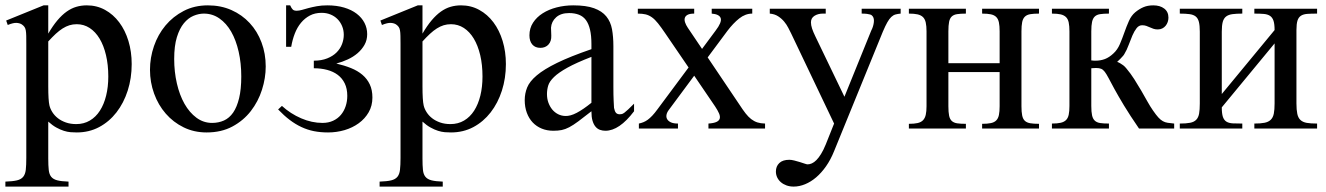

<svg xmlns="http://www.w3.org/2000/svg" viewBox="-24 -480 4953 717"><path d="M380.4 -194.3Q380.4 -238.3 371.8 -274.2Q363.3 -310.1 347.9 -335.7Q332.5 -361.3 310.8 -375.5Q289.1 -389.6 262.7 -389.6Q248 -389.6 235.4 -385.7Q222.7 -381.8 210 -373.8Q197.3 -365.7 184.3 -353.8Q171.4 -341.8 156.2 -325.2V-157.7Q156.2 -105.5 160.6 -86.4Q163.6 -73.7 171.6 -61Q179.7 -48.3 192.1 -38.6Q204.6 -28.8 221.9 -22.7Q239.3 -16.6 260.7 -16.6Q289.1 -16.6 311.5 -29.8Q334 -43 349.1 -66.7Q364.3 -90.3 372.3 -122.8Q380.4 -155.3 380.4 -194.3ZM467.8 -240.7Q467.8 -188 452.9 -141.6Q438 -95.2 410.9 -60.3Q383.8 -25.4 346.2 -5.4Q308.6 14.6 262.7 14.6Q252 14.6 239.7 13.7Q227.5 12.7 214.4 8.5Q201.2 4.4 186.5 -3.7Q171.9 -11.7 156.2 -25.9V111.8Q156.2 138.2 158 154.5Q159.7 170.9 167.2 180.2Q174.8 189.5 189.9 193.4Q205.1 197.3 231.9 198.2V216.8H-3.9V198.2Q23.4 197.3 39.1 193.6Q54.7 189.9 62.5 180.4Q70.3 170.9 72.3 154.1Q74.2 137.2 74.2 109.4V-315.9Q74.2 -334 74 -346.2Q73.7 -358.4 72.3 -366.5Q70.8 -374.5 67.4 -379.4Q64 -384.3 57.6 -388.7Q50.3 -393.6 38.3 -394.5Q26.4 -395.5 4.9 -386.7L-1 -403.3L138.7 -460H156.2V-354.5Q173.3 -383.8 190.4 -404.1Q207.5 -424.3 225.1 -436.8Q242.7 -449.2 261.2 -454.6Q279.8 -460 300.3 -460Q337.4 -460 368.2 -443.1Q398.9 -426.3 421.1 -396.7Q443.4 -367.2 455.6 -327.1Q467.8 -287.1 467.8 -240.7Z M877 -194.3Q877 -244.1 867.2 -287.1Q857.4 -330.1 839.4 -361.6Q821.3 -393.1 795.4 -411.1Q769.5 -429.2 737.3 -429.2Q718.3 -429.2 698.5 -420.9Q678.7 -412.6 662.6 -393.1Q646.5 -373.5 636.5 -341.1Q626.5 -308.6 626.5 -259.8Q626.5 -211.9 636.5 -168.5Q646.5 -125 665 -92.3Q683.6 -59.6 709.7 -40.3Q735.8 -21 768.1 -21Q792 -21 812.3 -30Q832.5 -39.1 846.7 -59.6Q860.8 -80.1 868.9 -113.3Q877 -146.5 877 -194.3ZM968.3 -231.9Q968.3 -188.5 954.3 -144.8Q940.4 -101.1 912.8 -65.4Q885.3 -29.8 844 -7.6Q802.7 14.6 747.6 14.6Q700.7 14.6 661.9 -4.4Q623 -23.4 595 -55.7Q566.9 -87.9 551.5 -130.4Q536.1 -172.9 536.1 -219.2Q536.1 -264.6 551 -307.9Q565.9 -351.1 594 -384.8Q622.1 -418.5 662.1 -439.2Q702.1 -460 752.4 -460Q800.8 -460 840.3 -442.4Q879.9 -424.8 908.4 -394Q937 -363.3 952.6 -321.5Q968.3 -279.8 968.3 -231.9Z M1366.7 -115.7Q1366.7 -85 1352.8 -60.8Q1338.9 -36.6 1315.7 -19.8Q1292.5 -2.9 1262.7 5.9Q1232.9 14.6 1201.2 14.6Q1172.9 14.6 1148.4 9.8Q1124 4.9 1101.6 -5.6Q1079.1 -16.1 1057.9 -32.2Q1036.6 -48.3 1014.6 -71.3L1028.8 -84.5Q1061 -55.2 1100.8 -38.1Q1140.6 -21 1180.2 -21Q1202.6 -21 1220 -29.1Q1237.3 -37.1 1249 -51Q1260.7 -64.9 1266.8 -83.3Q1272.9 -101.6 1272.9 -122.1Q1272.9 -148.9 1263.4 -168.5Q1253.9 -188 1237.3 -200.4Q1220.7 -212.9 1197.8 -219Q1174.8 -225.1 1147.9 -225.1V-253.4Q1176.8 -253.4 1198 -262Q1219.2 -270.5 1232.9 -284.2Q1246.6 -297.9 1253.2 -315.2Q1259.8 -332.5 1259.8 -350.1Q1259.8 -367.7 1253.4 -382.8Q1247.1 -397.9 1236.1 -408.9Q1225.1 -419.9 1210 -426Q1194.8 -432.1 1177.2 -432.1Q1152.3 -432.1 1133.3 -422.1Q1114.3 -412.1 1100.1 -395Q1085.9 -377.9 1076.9 -354.7Q1067.9 -331.5 1063.5 -305.2H1044.4V-460H1059.6Q1064.9 -448.2 1069.6 -444.1Q1074.2 -439.9 1084 -439.9Q1092.8 -439.9 1103.8 -443.1Q1114.7 -446.3 1128.4 -450Q1142.1 -453.6 1159.4 -456.8Q1176.8 -460 1198.2 -460Q1233.4 -460 1261.2 -451.7Q1289.1 -443.4 1308.1 -428.7Q1327.1 -414.1 1337.2 -394.5Q1347.2 -375 1347.2 -352.5Q1347.2 -330.6 1337.4 -313Q1327.6 -295.4 1311.5 -281.5Q1295.4 -267.6 1274.7 -258.1Q1253.9 -248.5 1231.9 -242.7Q1261.7 -235.8 1286.6 -225.8Q1311.5 -215.8 1329.3 -200.7Q1347.2 -185.5 1356.9 -164.8Q1366.7 -144 1366.7 -115.7Z M1777.8 -194.3Q1777.8 -238.3 1769.3 -274.2Q1760.7 -310.1 1745.4 -335.7Q1730 -361.3 1708.3 -375.5Q1686.5 -389.6 1660.2 -389.6Q1645.5 -389.6 1632.8 -385.7Q1620.1 -381.8 1607.4 -373.8Q1594.7 -365.7 1581.8 -353.8Q1568.8 -341.8 1553.7 -325.2V-157.7Q1553.7 -105.5 1558.1 -86.4Q1561 -73.7 1569.1 -61Q1577.1 -48.3 1589.6 -38.6Q1602.1 -28.8 1619.4 -22.7Q1636.7 -16.6 1658.2 -16.6Q1686.5 -16.6 1709 -29.8Q1731.4 -43 1746.6 -66.7Q1761.7 -90.3 1769.8 -122.8Q1777.8 -155.3 1777.8 -194.3ZM1865.2 -240.7Q1865.2 -188 1850.3 -141.6Q1835.4 -95.2 1808.3 -60.3Q1781.2 -25.4 1743.7 -5.4Q1706.1 14.6 1660.2 14.6Q1649.4 14.6 1637.2 13.7Q1625 12.7 1611.8 8.5Q1598.6 4.4 1584 -3.7Q1569.3 -11.7 1553.7 -25.9V111.8Q1553.7 138.2 1555.4 154.5Q1557.1 170.9 1564.7 180.2Q1572.3 189.5 1587.4 193.4Q1602.5 197.3 1629.4 198.2V216.8H1393.6V198.2Q1420.9 197.3 1436.5 193.6Q1452.1 189.9 1460 180.4Q1467.8 170.9 1469.7 154.1Q1471.7 137.2 1471.7 109.4V-315.9Q1471.7 -334 1471.4 -346.2Q1471.2 -358.4 1469.7 -366.5Q1468.3 -374.5 1464.8 -379.4Q1461.4 -384.3 1455.1 -388.7Q1447.8 -393.6 1435.8 -394.5Q1423.8 -395.5 1402.3 -386.7L1396.5 -403.3L1536.1 -460H1553.7V-354.5Q1570.8 -383.8 1587.9 -404.1Q1605 -424.3 1622.6 -436.8Q1640.1 -449.2 1658.7 -454.6Q1677.2 -460 1697.8 -460Q1734.9 -460 1765.6 -443.1Q1796.4 -426.3 1818.6 -396.7Q1840.8 -367.2 1853 -327.1Q1865.2 -287.1 1865.2 -240.7Z M2184.6 -267.6Q2127.9 -245.6 2095 -227.3Q2062 -209 2044.9 -192.4Q2027.8 -175.8 2023.2 -160.4Q2018.6 -145 2018.6 -128.9Q2018.6 -111.3 2023.9 -96.7Q2029.3 -82 2038.3 -71Q2047.4 -60.1 2059.8 -53.7Q2072.3 -47.4 2086.4 -46.9Q2105.5 -45.9 2129.6 -58.6Q2153.8 -71.3 2184.6 -96.2ZM2343.8 -64.5Q2288.6 8.3 2236.8 8.3Q2226.1 8.3 2216.6 4.9Q2207 1.5 2200 -6.8Q2192.9 -15.1 2188.7 -29.1Q2184.6 -43 2184.6 -64.5Q2155.3 -41.5 2136 -27.1Q2116.7 -12.7 2101.8 -4.9Q2086.9 2.9 2073.5 5.6Q2060.1 8.3 2042.5 8.3Q2018.6 8.3 1999 0.2Q1979.5 -7.8 1965.3 -22.7Q1951.2 -37.6 1943.4 -58.8Q1935.5 -80.1 1935.5 -106Q1935.5 -130.9 1944.6 -153.3Q1953.6 -175.8 1980.5 -198.5Q2007.3 -221.2 2056.2 -245.1Q2105 -269 2184.6 -296.4V-314.9Q2184.6 -347.2 2179.4 -369.1Q2174.3 -391.1 2164.1 -405Q2153.8 -418.9 2137.9 -425Q2122.1 -431.2 2101.1 -431.2Q2070.3 -431.2 2052.7 -415.3Q2035.2 -399.4 2033.7 -376.5L2034.7 -347.2Q2035.6 -326.2 2024.2 -313.7Q2012.7 -301.3 1994.1 -301.3Q1974.6 -301.3 1963.9 -313.7Q1953.1 -326.2 1953.1 -348.1Q1953.1 -374.5 1966.6 -395.3Q1980 -416 2002.7 -430.4Q2025.4 -444.8 2054.9 -452.4Q2084.5 -460 2116.7 -460Q2165 -460 2194.6 -449.2Q2224.1 -438.5 2240.2 -418.7Q2256.3 -398.9 2261.5 -370.8Q2266.6 -342.8 2266.6 -307.6V-155.3Q2266.6 -124 2267.6 -104Q2268.6 -84 2269 -77.1Q2271.5 -64 2276.4 -58.6Q2281.2 -53.2 2290.5 -53.2Q2294.9 -53.2 2298.6 -54.2Q2302.2 -55.2 2307.9 -59.3Q2313.5 -63.5 2321.8 -71.3Q2330.1 -79.1 2343.8 -92.8Z M2621.6 0V-18.6Q2641.6 -20 2651.6 -24.7Q2661.6 -29.3 2663.8 -37.4Q2666 -45.4 2661.1 -56.6Q2656.2 -67.9 2646.5 -82.5L2568.4 -197.3L2473.1 -68.8Q2466.3 -59.6 2464.8 -50.5Q2463.4 -41.5 2467.8 -34.4Q2472.2 -27.3 2481.9 -22.9Q2491.7 -18.6 2507.8 -18.6V0H2361.8V-18.6Q2370.6 -20.5 2378.7 -23.7Q2386.7 -26.9 2394.8 -32.7Q2402.8 -38.6 2411.9 -48.1Q2420.9 -57.6 2431.6 -72.3L2547.4 -228L2460 -356Q2444.8 -378.4 2433.3 -392.8Q2421.9 -407.2 2410.6 -415.3Q2399.4 -423.3 2387 -426.3Q2374.5 -429.2 2357.9 -429.2V-447.3H2568.4V-429.2Q2552.2 -429.2 2543.9 -424.8Q2535.6 -420.4 2533.4 -413.1Q2531.2 -405.8 2534.4 -396.2Q2537.6 -386.7 2544.4 -376.5L2597.7 -297.4L2648.4 -365.7Q2671.9 -396.5 2667.5 -411.6Q2663.1 -426.8 2633.8 -429.2V-447.3H2785.2V-429.2Q2759.3 -429.2 2736.6 -411.1Q2713.9 -393.1 2692.4 -364.7L2618.7 -265.6L2737.3 -89.4Q2750 -69.8 2760.3 -56.6Q2770.5 -43.5 2781.2 -35.2Q2792 -26.9 2804.2 -22.9Q2816.4 -19 2833 -18.6V0Z M3339.4 -429.2Q3328.6 -428.2 3320.3 -426Q3312 -423.8 3304.4 -416.7Q3296.9 -409.7 3289.6 -396.7Q3282.2 -383.8 3272.9 -361.8L3090.8 84.5Q3078.1 116.2 3060.8 140.9Q3043.5 165.5 3023.7 182.4Q3003.9 199.2 2982.4 208Q2960.9 216.8 2939.9 216.8Q2925.3 216.8 2913.1 212.4Q2900.9 208 2892.1 200.4Q2883.3 192.9 2878.4 182.6Q2873.5 172.4 2873.5 160.6Q2873.5 141.1 2886.2 128.9Q2898.9 116.7 2923.8 116.7Q2931.6 116.7 2942.1 119.4Q2952.6 122.1 2962.9 125.2Q2973.1 128.4 2981 131.1Q2988.8 133.8 2991.7 133.8Q2999.5 133.8 3007.8 130.1Q3016.1 126.5 3024.7 117.9Q3033.2 109.4 3042 95.2Q3050.8 81.1 3059.6 59.6L3090.8 -18.6L2930.2 -355.5Q2925.8 -364.3 2919.7 -376.2Q2913.6 -388.2 2904.3 -399.4Q2895 -410.6 2881.8 -419.2Q2868.7 -427.7 2850.6 -429.2V-447.3H3059.6V-429.2H3048.8Q3030.8 -429.2 3017.6 -420.9Q3004.4 -412.6 3004.4 -396.5Q3004.4 -386.2 3008.5 -373.5Q3012.7 -360.8 3021 -343.8L3129.4 -118.7L3229.5 -365.7Q3236.8 -379.4 3239 -394.8Q3241.2 -410.2 3235.4 -418.5Q3233.9 -420.4 3231.9 -422.4Q3230 -424.3 3225.6 -425.8Q3221.2 -427.2 3213.6 -428.2Q3206.1 -429.2 3193.8 -429.2V-447.3H3339.4Z M3643.6 0V-17.6Q3663.6 -17.6 3676.3 -20.3Q3689 -22.9 3696.3 -30.3Q3703.6 -37.6 3706.3 -50.5Q3709 -63.5 3709 -83.5V-210.9H3517.6V-83.5Q3517.6 -61 3520.3 -48.1Q3522.9 -35.2 3530.3 -28.3Q3537.6 -21.5 3550.3 -19.5Q3563 -17.6 3583 -17.6V0H3370.1V-17.6Q3390.1 -17.6 3402.8 -20.5Q3415.5 -23.4 3422.9 -31Q3430.2 -38.6 3433.1 -51.3Q3436 -64 3436 -83.5V-362.8Q3436 -382.8 3433.1 -395.8Q3430.2 -408.7 3422.9 -416Q3415.5 -423.3 3402.8 -426.3Q3390.1 -429.2 3370.1 -429.2V-447.3H3583V-429.2Q3563 -429.2 3550.3 -427.2Q3537.6 -425.3 3530.3 -418.5Q3522.9 -411.6 3520.3 -398.4Q3517.6 -385.3 3517.6 -362.8V-244.1H3709V-362.8Q3709 -383.3 3706.3 -396.2Q3703.6 -409.2 3696.3 -416.5Q3689 -423.8 3676.3 -426.5Q3663.6 -429.2 3643.6 -429.2V-447.3H3856V-429.2Q3835.9 -429.2 3823.2 -427Q3810.5 -424.8 3803.2 -417.7Q3795.9 -410.6 3793.2 -397.5Q3790.5 -384.3 3790.5 -362.8V-83.5Q3790.5 -62 3793.2 -48.8Q3795.9 -35.6 3803.2 -28.8Q3810.5 -22 3823.2 -19.8Q3835.9 -17.6 3856 -17.6V0Z M4229.5 0Q4195.3 -49.8 4173.3 -86.2Q4151.4 -122.6 4137.7 -147.7Q4124 -172.9 4116 -188.2Q4107.9 -203.6 4101.6 -211.9Q4095.2 -220.2 4088.1 -223.1Q4081.1 -226.1 4068.8 -226.1Q4066.4 -226.1 4063.2 -225.8Q4060.1 -225.6 4057.6 -225.6Q4054.7 -225.1 4051.3 -225.1V-84.5Q4051.3 -62 4054.2 -49.1Q4057.1 -36.1 4064.5 -29.3Q4071.8 -22.5 4084.5 -20.5Q4097.2 -18.6 4117.2 -18.6V0H3904.3V-18.6Q3924.3 -18.6 3937 -21.5Q3949.7 -24.4 3957 -31.7Q3964.4 -39.1 3967 -51.8Q3969.7 -64.5 3969.7 -84.5V-362.8Q3969.7 -382.8 3967 -395.8Q3964.4 -408.7 3957 -416Q3949.7 -423.3 3937 -426.3Q3924.3 -429.2 3904.3 -429.2V-447.3H4117.2V-429.2Q4097.2 -429.2 4084.5 -427.2Q4071.8 -425.3 4064.5 -418.5Q4057.1 -411.6 4054.2 -398.4Q4051.3 -385.3 4051.3 -362.8V-254.4Q4054.2 -253.9 4057.1 -253.9Q4059.6 -253.4 4062 -253.4H4066.9Q4085.9 -253.4 4102.1 -259.5Q4118.2 -265.6 4133.8 -280.3Q4148.9 -293.9 4158 -315.2Q4167 -336.4 4174.8 -358.6Q4182.6 -380.9 4191.7 -401.4Q4200.7 -421.9 4215.3 -434.1Q4230 -446.3 4245.8 -453.1Q4261.7 -460 4282.7 -460Q4308.1 -460 4323.7 -448Q4339.4 -436 4339.4 -414.1Q4339.4 -405.8 4336.7 -397.9Q4334 -390.1 4328.9 -383.8Q4323.7 -377.4 4316.4 -373.8Q4309.1 -370.1 4299.3 -370.1Q4290 -370.1 4283.2 -372.6Q4276.4 -375 4270 -377.9Q4263.7 -380.9 4256.8 -383.3Q4250 -385.7 4241.2 -385.7Q4229 -385.7 4220.5 -374.8Q4211.9 -363.8 4204.8 -347.4Q4197.8 -331.1 4190.9 -312.3Q4184.1 -293.5 4174.8 -278.3Q4172.9 -274.4 4168.5 -269.8Q4164.1 -265.1 4159.7 -260.3Q4154.3 -254.9 4147.9 -249Q4153.3 -247.1 4159.2 -243.7Q4164.6 -240.7 4170.7 -236.1Q4176.8 -231.4 4182.6 -224.1Q4198.2 -205.6 4211.9 -184.1Q4225.6 -162.6 4237.8 -141.6Q4250 -120.6 4260.7 -101.3Q4271.5 -82 4281.7 -67.4Q4293.5 -50.3 4301.8 -41.3Q4310.1 -32.2 4318.4 -27.6Q4326.7 -22.9 4336.4 -21.5Q4346.2 -20 4360.8 -18.6V0Z M4660.2 0V-18.6Q4683.6 -18.6 4698.2 -21.5Q4712.9 -24.4 4721.4 -32.7Q4730 -41 4732.9 -55.7Q4735.8 -70.3 4735.8 -93.8V-317.9L4538.6 -79.1Q4538.6 -56.2 4542.7 -43.7Q4546.9 -31.2 4556.2 -25.6Q4565.4 -20 4580.1 -19.3Q4594.7 -18.6 4615.2 -18.6V0H4381.8V-18.6Q4405.8 -18.6 4420.4 -21.5Q4435.1 -24.4 4443.1 -32.7Q4451.2 -41 4453.9 -55.7Q4456.5 -70.3 4456.5 -93.8V-361.8Q4456.5 -384.8 4453.1 -398.2Q4449.7 -411.6 4441.2 -418.5Q4432.6 -425.3 4418.2 -427.2Q4403.8 -429.2 4381.8 -429.2V-447.3H4615.2V-429.2Q4593.3 -429.2 4578.6 -427.2Q4564 -425.3 4554.9 -418.5Q4545.9 -411.6 4542.2 -398.2Q4538.6 -384.8 4538.6 -361.8V-128.9L4735.8 -367.7Q4735.8 -390.1 4731.7 -402.6Q4727.5 -415 4718.5 -420.9Q4709.5 -426.8 4695.1 -428Q4680.7 -429.2 4660.2 -429.2V-447.3H4894.5V-429.2Q4873 -429.2 4858.4 -428.2Q4843.8 -427.2 4834.5 -421.4Q4825.2 -415.5 4821.3 -403.1Q4817.4 -390.6 4817.4 -367.7V-93.8Q4817.4 -69.8 4820.6 -54.9Q4823.7 -40 4832.3 -32Q4840.8 -23.9 4855.7 -21.2Q4870.6 -18.6 4894.5 -18.6V0Z"/></svg>

Font: Doulos SIL Compact
Style: Regular
Weight: 400
Designer: Walt Agee, Victor Gaultney, Peter Martin, Debbi Hosken
Foundry: SIL International
Version: Version 4.110; 2011; Maintenance release ; LnSpcTght